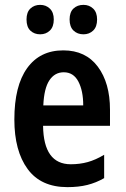

<svg xmlns="http://www.w3.org/2000/svg" viewBox="-20 -759 516 789"><path d="M240 -552Q332 -552 382 -485Q432 -418 432 -308V-242H157Q159 -84 271 -84Q308 -84 340.5 -93Q373 -102 408 -123V-27Q375 -8 339 1Q303 10 257 10Q148 10 93.5 -64.5Q39 -139 39 -268Q39 -406 91.5 -479Q144 -552 240 -552ZM242 -462Q205 -462 183 -429Q161 -396 158 -326H322Q322 -386 302 -424Q282 -462 242 -462ZM89 -679Q89 -709 105 -724Q121 -739 145 -739Q169 -739 185 -723.5Q201 -708 201 -679Q201 -649 185 -633.5Q169 -618 145 -618Q121 -618 105 -633Q89 -648 89 -679ZM266 -679Q266 -709 282 -724Q298 -739 323 -739Q347 -739 363 -723.5Q379 -708 379 -679Q379 -649 363 -633.5Q347 -618 323 -618Q298 -618 282 -633.5Q266 -649 266 -679Z"/></svg>

Font: Noto Sans Disp Cond SemBd
Style: Regular
Weight: 600
Width: 3
Designer: Monotype Design Team
Foundry: Monotype Imaging Inc.
Version: Version 2.000;GOOG;noto-source:20170915:90ef993387c0; ttfaut